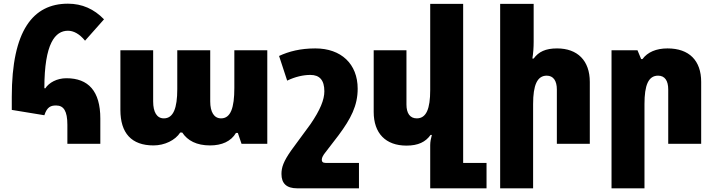

<svg xmlns="http://www.w3.org/2000/svg" viewBox="-20 -781 3887 1043"><path d="M346 0H525V-137C525 -286 460 -356 341 -356C289 -356 246 -332 226 -301L221 -302C221 -546 280 -614 349 -614C379 -614 411 -598 442 -560L545 -676C491 -732 426 -761 349 -761C159 -761 44 -615 44 -255V-184L221 -155C236 -202 258 -208 285 -208C326 -208 346 -178 346 -103Z M814 9C874 9 932 -19 959 -61H970C999 -17 1048 9 1121 9C1185 9 1235 -13 1262 -59H1272L1292 0H1432V-508H1253V-303C1253 -195 1233 -138 1181 -138C1143 -138 1122 -172 1122 -230V-508H943V-297C943 -194 922 -138 870 -138C832 -138 812 -172 812 -230V-508H634V-184C634 -58 694 9 814 9Z M1930 242V104H1749C1733 104 1728 97 1728 86C1728 75 1737 60 1746 49L1819 -46C1886 -136 1923 -207 1923 -299C1923 -434 1833 -518 1693 -518C1612 -518 1550 -502 1496 -477L1540 -343C1583 -364 1628 -374 1666 -374C1716 -374 1742 -346 1742 -285C1742 -239 1719 -183 1667 -107L1562 36C1520 96 1509 128 1509 164C1509 216 1537 242 1594 242Z M2496 104V-760H2317V-292C2317 -190 2296 -138 2244 -138C2207 -138 2188 -166 2188 -213V-508H2010V-173C2010 -57 2075 10 2188 10C2252 10 2292 -10 2319 -48H2326C2321 -30 2317 -11 2317 7V242H2623V104Z M2879 -760H2697V242H2876V-216C2876 -318 2898 -370 2950 -370C2986 -370 3005 -342 3005 -295V0H3184V-336C3184 -452 3117 -518 3006 -518C2944 -518 2906 -500 2879 -463H2872C2877 -492 2879 -525 2879 -554Z M3302 242H3481V-216C3481 -318 3502 -370 3555 -370C3592 -370 3610 -342 3610 -295V0H3789V-336C3789 -452 3724 -518 3606 -518C3545 -518 3498 -498 3470 -460H3463L3443 -508H3302Z"/></svg>

Font: Noto Sans Armenian SemiCondensed Black
Style: Regular
Weight: 900
Width: 4
Designer: Monotype Design Team
Foundry: Monotype Imaging Inc.
Version: Version 2.008